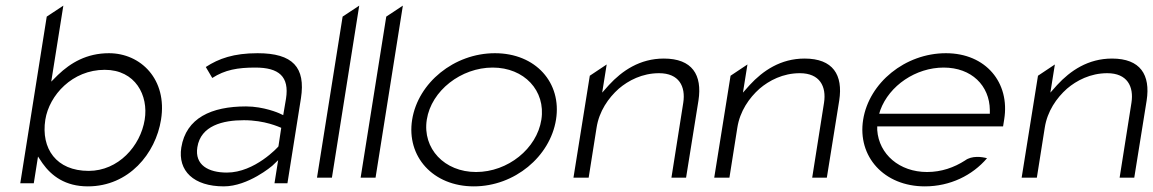

<svg xmlns="http://www.w3.org/2000/svg" viewBox="-20 -651 4096 682"><path d="M52 0H100L115 -95L131 -71C163 -26 212 11 292 11C438 11 533 -106 552 -226C575 -369 480 -462 367 -462C288 -462 231 -428 186 -385L162 -361L205 -631L146 -592ZM141 -226C155 -313 237 -403 352 -403C461 -403 508 -312 494 -226C479 -132 400 -44 295 -44C180 -44 125 -123 141 -226Z M624 -127C611 -44 668 11 775 11C862 11 947 -62 947 -62L968 -82L955 0H1001L1049 -302C1066 -412 1020 -462 895 -462C810 -462 757 -443 711 -413L734 -374C779 -403 824 -411 887 -411C971 -411 1008 -379 996 -301L986 -242L971 -249C971 -249 917 -273 854 -273C731 -273 641 -232 624 -127ZM681 -128C693 -205 772 -224 846 -224C921 -224 971 -200 979 -197L969 -131C968 -129 885 -38 786 -38C720 -38 671 -65 681 -128Z M1106 -20H1159L1256 -631L1197 -592Z M1261 -20H1314L1411 -631L1352 -592Z M1444 -226C1423 -95 1518 11 1663 11C1808 11 1934 -95 1955 -226C1976 -357 1883 -462 1738 -462C1593 -462 1465 -357 1444 -226ZM1496 -226C1512 -329 1618 -411 1730 -411C1842 -411 1919 -329 1903 -226C1887 -123 1784 -40 1671 -40C1559 -40 1480 -123 1496 -226Z M2017 -20H2071L2099 -197C2108 -256 2141 -303 2178 -336C2212 -365 2261 -391 2321 -391C2392 -391 2416 -344 2407 -286L2365 -20H2417L2461 -294C2475 -385 2439 -443 2338 -443C2253 -443 2190 -400 2143 -349L2119 -322L2135 -422L2075 -382Z M2517 -20H2571L2599 -197C2608 -256 2641 -303 2678 -336C2712 -365 2761 -391 2821 -391C2892 -391 2916 -344 2907 -286L2865 -20H2917L2961 -294C2975 -385 2939 -443 2838 -443C2753 -443 2690 -400 2643 -349L2619 -322L2635 -422L2575 -382Z M3046 -226C3025 -95 3120 11 3265 11C3355 11 3434 -28 3486 -89C3468 -94 3432 -99 3408 -81C3369 -56 3324 -40 3273 -40C3175 -40 3102 -103 3096 -189V-202H3543L3547 -227C3568 -357 3482 -462 3340 -462C3195 -462 3067 -357 3046 -226ZM3103 -247 3107 -260C3139 -347 3233 -411 3332 -411C3431 -411 3495 -347 3496 -260V-247Z M3609 -20H3663L3691 -197C3700 -256 3733 -303 3770 -336C3804 -365 3853 -391 3913 -391C3984 -391 4008 -344 3999 -286L3957 -20H4009L4053 -294C4067 -385 4031 -443 3930 -443C3845 -443 3782 -400 3735 -349L3711 -322L3727 -422L3667 -382Z"/></svg>

Font: Charger Sport
Style: ExLitExtObl
Weight: 200
Designer: Jasper
Foundry: Cannot Into Space Fonts
Version: Version 1.1